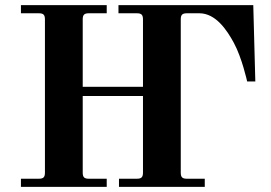

<svg xmlns="http://www.w3.org/2000/svg" viewBox="-20 -732 1060 752"><path d="M62 0H398V-32H328C310 -32 304 -38 304 -56V-356H540V-56C540 -38 534 -32 516 -32H446V0H782V-32H712C694 -32 688 -38 688 -56V-656C688 -674 694 -680 712 -680H761C825 -680 869 -614 896 -564C928 -505 948 -413 948 -413H980L972 -712H444V-680H516C534 -680 540 -674 540 -656V-392H304V-656C304 -674 310 -680 328 -680H398V-712H62V-680H132C150 -680 156 -674 156 -656V-56C156 -38 150 -32 132 -32H62Z"/></svg>

Font: Old Standard
Style: Bold
Weight: 700
Designer: Alexey Kryukov <alexios@thessalonica.org.ru>
Version: Version 2.0.2